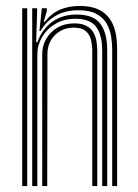

<svg xmlns="http://www.w3.org/2000/svg" viewBox="-20 -628 467 648"><path d="M358.7 0V-460.4Q358.7 -482.3 354.9 -505.5Q351.2 -528.8 339.7 -548.8Q328.2 -568.7 305.2 -581.1Q282.3 -593.4 243.9 -593.4Q199.9 -593.4 167.8 -574.7Q135.7 -556 116.9 -523.4H113L121.2 -600H138.1L138.2 -591.6L127.7 -554.6H131.4Q152.9 -582.5 182.3 -595.2Q211.6 -607.9 248.4 -607.9Q282.4 -607.9 305.3 -598.9Q328.1 -589.9 342 -574.6Q356 -559.2 363.2 -540.3Q370.5 -521.4 372.9 -501.3Q375.3 -481.3 375.3 -462.8V0ZM54.9 0V-600H71.8V0ZM122.5 0V-445.4Q122.5 -473.4 136.1 -497Q149.7 -520.6 174 -534.8Q198.4 -549.1 230.5 -549.1Q256.1 -549.1 271.5 -540.8Q287 -532.5 295 -518.8Q302.9 -505.2 305.6 -488.6Q308.3 -472.1 308.3 -455.6V0H291.4V-454.8Q291.4 -475.3 287 -493.5Q282.7 -511.7 269.1 -523.2Q255.6 -534.8 228.4 -534.8Q203.5 -534.8 183.5 -523.3Q163.5 -511.9 151.8 -492Q140.2 -472.1 140.1 -446.7L139.4 0ZM88.7 0V-600H105.6L102.1 -485.3H106.1Q121.6 -529.3 156.1 -554.2Q190.5 -579.2 239.2 -578.9Q296.3 -578.6 319 -547.3Q341.8 -516.1 341.8 -459.6V0H324.9V-458Q324.9 -509.9 304.6 -537.2Q284.3 -564.6 234.3 -564.6Q195 -564.6 166.3 -547.2Q137.5 -529.9 121.8 -502.5Q106 -475.1 106 -444.5V0Z"/></svg>

Font: Big Shoulders Inline Text SC Thin
Style: Regular
Weight: 100
Designer: Patric King
Foundry: XO Type Co
Version: Version 2.002